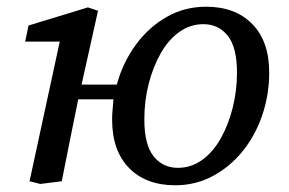

<svg xmlns="http://www.w3.org/2000/svg" viewBox="-20 -540 860 572"><path d="M510 -40Q549 -40 581.5 -63Q614 -86 637 -126.5Q660 -167 673 -218Q686 -269 686 -324Q686 -399 658.5 -433.5Q631 -468 586 -468Q547 -468 514.5 -445Q482 -422 459 -381.5Q436 -341 423 -290.5Q410 -240 410 -184Q410 -109 437.5 -74.5Q465 -40 510 -40ZM502 12Q415 12 364.5 -39.5Q314 -91 314 -184Q314 -199 315.5 -214Q317 -229 318 -244H213Q199 -177 187.5 -118Q176 -59 164 0L100 8L68 0L158 -416H55L65 -464L242 -518L272 -508L248 -400L223 -288H328Q346 -354 384.5 -406.5Q423 -459 476.5 -489.5Q530 -520 594 -520Q681 -520 731.5 -468.5Q782 -417 782 -324Q782 -257 761 -196Q740 -135 702 -88.5Q664 -42 613 -15Q562 12 502 12Z"/></svg>

Font: Source Serif 4 Caption
Style: Italic
Weight: 400
Italic angle: -12°
Designer: Frank Grießhammer
Foundry: Adobe Systems Incorporated
Version: Version 4.004;hotconv 1.0.117;makeotfexe 2.5.65602